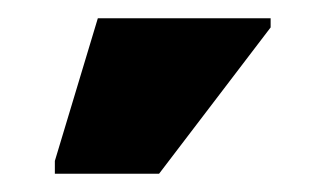

<svg xmlns="http://www.w3.org/2000/svg" viewBox="-20 -796 356 210"><path d="M40 -606V-620L87 -776H276V-766L154 -606Z"/></svg>

Font: Noto Sans SemiCondensed Black
Style: Regular
Weight: 900
Width: 4
Designer: Monotype Design Team
Foundry: Monotype Imaging Inc.
Version: Version 2.013; ttfautohint (v1.8.4.7-5d5b)